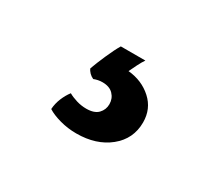

<svg xmlns="http://www.w3.org/2000/svg" viewBox="-58 -117 515 454"><g transform="rotate(30 199.0 109.5)"><path d="M129 75Q135 58 145.8 33.5Q156.5 9 165.5 -6H232.5Q227.5 1 220.8 14.2Q214 27.5 210.5 35.5Q248.5 39 274.8 62.8Q301 86.5 301 123.5Q301 168.5 266 196.8Q231 225 177 225Q153.5 225 131.8 219Q110 213 97 204.5Q98 189 104 174.5Q110 160 118.5 149Q128 154.5 141.2 158.5Q154.5 162.5 168 162.5Q190 162.5 200.2 151.8Q210.5 141 210.5 126Q210.5 110.5 200.2 99.8Q190 89 170.5 89Q164.5 89 158.5 90.2Q152.5 91.5 147.5 93.5Q141.5 91 136.2 85.8Q131 80.5 129 75Z"/></g></svg>

Font: Signika Light Medium
Style: Regular
Weight: 500
Version: Version 2.003;gftools[0.9.32]